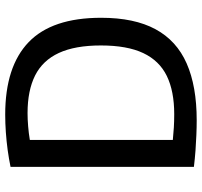

<svg xmlns="http://www.w3.org/2000/svg" viewBox="-39 -749 794 756"><g transform="rotate(-90 358.0 -371.0)"><path d="M262.5 6.5Q234 6.5 204.2 5.2Q174.5 4 143.5 1.8Q112.5 -0.5 79 -4.5V-726.5Q110.5 -733 145.2 -737.8Q180 -742.5 215.5 -745Q251 -747.5 285 -747.5Q474 -747.5 570 -655.2Q666 -563 666 -370Q666 -239 621 -155.8Q576 -72.5 486.2 -33Q396.5 6.5 262.5 6.5ZM286.5 -82Q377 -82 437 -111.2Q497 -140.5 527 -204Q557 -267.5 557 -370.5Q557 -472.5 527.5 -536.2Q498 -600 438.8 -629.8Q379.5 -659.5 290.5 -659.5Q266 -659.5 238.8 -657.2Q211.5 -655 185 -650.5V-87.5Q209.5 -85 233.8 -83.5Q258 -82 286.5 -82Z"/></g></svg>

Font: Encode Sans Condensed Thin Medium
Style: Regular
Weight: 500
Version: Version 3.002